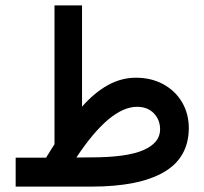

<svg xmlns="http://www.w3.org/2000/svg" viewBox="-20 -692 758 712"><path d="M150.9 -107.4Q158.7 -120.1 166.5 -132.6Q174.3 -145 182.1 -157.2V-671.9H284.2V-296.4Q330.1 -348.6 379.9 -376.2Q429.7 -403.8 483.9 -403.8Q541.5 -403.8 585.9 -379.4Q630.4 -355 655.3 -312.5Q680.2 -270 680.2 -215.8Q679.2 -106.4 586.9 -53.2Q494.6 0 318.8 0H38.1V-107.4ZM316.9 -108.4Q450.7 -108.4 512.2 -135.5Q573.7 -162.6 573.7 -211.9Q573.7 -248 550.3 -272Q526.9 -295.9 488.3 -295.9Q387.7 -295.9 263.2 -107.9Z"/></svg>

Font: Vazir Medium FD-WOL
Style: Medium-FD-WOL
Weight: 500
Designer: Saber Rastikerdar
Foundry: Saber Rastikerdar
Version: Version 30.0.0